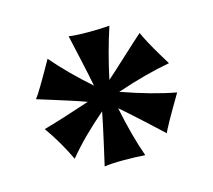

<svg xmlns="http://www.w3.org/2000/svg" viewBox="-63 -863 562 506"><g transform="rotate(-15 218.0 -610.0)"><path d="M273 -787Q251 -720 236 -649Q252 -663 291 -699Q330 -735 345 -748Q349 -738 359.5 -718.5Q370 -699 383 -677.5Q396 -656 399 -651Q333 -639 253 -612Q335 -583 400 -571Q349 -485 346 -474Q339 -481 299 -517.5Q259 -554 239 -571Q255 -492 276 -433Q252 -435 217 -435Q183 -435 165 -432Q166 -436 178.5 -491.5Q191 -547 196 -574Q133 -520 94 -472Q71 -521 38 -568Q82 -580 166 -608Q147 -615 123.5 -622.5Q100 -630 73 -638.5Q46 -647 36 -650Q47 -663 93 -745Q137 -694 193 -645Q188 -671 176.5 -723Q165 -775 162 -788Q180 -785 214 -785Q249 -785 273 -787Z"/></g></svg>

Font: NewRocker
Style: Regular
Weight: 400
Designer: Pablo Impallari, Brenda Gallo, Rodrigo Fuenzalida
Foundry: Pablo Impallari, Brenda Gallo, Rodrigo Fuenzalida
Version: Version 1.000